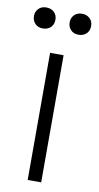

<svg xmlns="http://www.w3.org/2000/svg" viewBox="-103 -745 403 784"><g transform="rotate(10 98.5 -353.5)"><path d="M71 0V-527H127V0ZM24 -620Q4 -620 -8 -632.5Q-20 -645 -20 -664Q-20 -682 -8 -694.5Q4 -707 24 -707Q44 -707 56.5 -695Q69 -683 69 -664Q69 -644 56.5 -632Q44 -620 24 -620ZM172 -620Q152 -620 140 -632.5Q128 -645 128 -664Q128 -682 140 -694.5Q152 -707 172 -707Q192 -707 204.5 -695Q217 -683 217 -664Q217 -644 204.5 -632Q192 -620 172 -620Z"/></g></svg>

Font: Onest ExtraLight
Style: Regular
Weight: 250
Designer: Dmitri Voloshin, Andrey Kudryavtsev
Foundry: Dmitri Voloshin, Andrey Kudryavtsev
Version: Version 1.000;gftools[0.9.33]